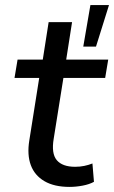

<svg xmlns="http://www.w3.org/2000/svg" viewBox="-20 -725 448 754"><path d="M253 9Q193 9 154.5 -13.5Q116 -36 101 -76.5Q86 -117 95 -173L134 -419H37L49 -491H148L171 -638H263L240 -491H405L393 -419H229L191 -181Q181 -122 203 -96Q225 -70 275 -70Q294 -70 311 -73.5Q328 -77 343 -83L349 -11Q331 -1 304.5 4Q278 9 253 9ZM307 -542 335 -705H408L357 -542Z"/></svg>

Font: Nunito Sans 10pt Medium
Style: Italic
Weight: 500
Italic angle: -9°
Designer: Vernon Adams
Foundry: Vernon Adams
Version: Version 3.101;gftools[0.9.27]